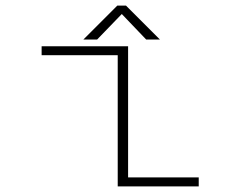

<svg xmlns="http://www.w3.org/2000/svg" viewBox="-20 -665 890 685"><path d="M550.5 -524H501.5L414.5 -615L326.5 -524H277.5L398.5 -645H429.5ZM437 -32H689V0H400V-468H128.5V-500H437Z"/></svg>

Font: League Mono Wide Thin
Style: Regular
Weight: 100
Width: 8
Designer: Tyler Finck
Foundry: The League of Moveable Type / Tyler Finck
Version: Version 2.210